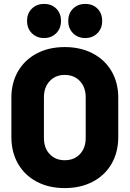

<svg xmlns="http://www.w3.org/2000/svg" viewBox="-20 -948 661 979"><path d="M310 11Q229 11 167.5 -21.5Q106 -54 72 -113Q38 -172 38 -250V-450Q38 -526 72 -584.5Q106 -643 167.5 -675.5Q229 -708 310 -708Q391 -708 453 -675.5Q515 -643 549 -584.5Q583 -526 583 -450V-250Q583 -172 549 -113Q515 -54 453 -21.5Q391 11 310 11ZM310 -131Q358 -131 387.5 -162Q417 -193 417 -245V-452Q417 -503 387.5 -534.5Q358 -566 310 -566Q263 -566 233.5 -534.5Q204 -503 204 -452V-245Q204 -193 233.5 -162Q263 -131 310 -131ZM415 -754Q377 -754 352.5 -778.5Q328 -803 328 -841Q328 -880 352.5 -904Q377 -928 415 -928Q453 -928 477 -904Q501 -880 501 -841Q501 -803 476.5 -778.5Q452 -754 415 -754ZM205 -754Q167 -754 142.5 -778.5Q118 -803 118 -841Q118 -880 142.5 -904Q167 -928 205 -928Q243 -928 267 -904Q291 -880 291 -841Q291 -803 266.5 -778.5Q242 -754 205 -754Z"/></svg>

Font: LinhAnh ExtBd
Style: Regular
Weight: 800
Designer: Jeremy Tribby
Foundry: Tribby Type
Version: Version 1.408